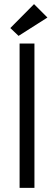

<svg xmlns="http://www.w3.org/2000/svg" viewBox="-20 -911 262 931"><path d="M147 0H75V-700H147ZM30 -775 145 -891 210 -826 70 -737Z"/></svg>

Font: Tilda Sans
Style: Regular
Weight: 400
Designer: ParaType Ltd
Foundry: ParaType Ltd
Version: Version 1.002W